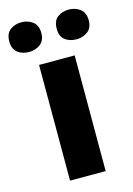

<svg xmlns="http://www.w3.org/2000/svg" viewBox="-149 -819 610 880"><g transform="rotate(-15 155.5 -379.5)"><path d="M240 0H71V-549H240ZM-33 -688Q-33 -725 -11 -742Q11 -759 43 -759Q73 -759 96 -742Q119 -725 119 -688Q119 -652 96 -635Q73 -618 43 -618Q11 -618 -11 -635Q-33 -652 -33 -688ZM192 -688Q192 -725 213.5 -742Q235 -759 268 -759Q298 -759 321 -742Q344 -725 344 -688Q344 -652 321 -635Q298 -618 268 -618Q235 -618 213.5 -635Q192 -652 192 -688Z"/></g></svg>

Font: Noto Sans Lao Looped ExtraBold
Style: Regular
Weight: 800
Designer: Mark Frömberg, Ben Mitchell
Foundry: The Fontpad Ltd
Version: Version 1.002; ttfautohint (v1.8.4.7-5d5b)